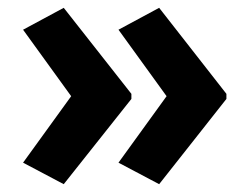

<svg xmlns="http://www.w3.org/2000/svg" viewBox="-20 -520 637 491"><path d="M559 -267 387 -49 283 -104 406 -274 283 -444 387 -500 559 -280ZM316 -267 143 -49 39 -104 162 -274 39 -444 143 -500 316 -280Z"/></svg>

Font: Noto Sans Bengali SemiCondensed
Style: Bold
Weight: 700
Width: 4
Designer: Jelle Bosma - Monotype Design Team
Foundry: Monotype Imaging Inc.
Version: Version 2.003